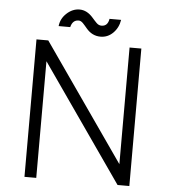

<svg xmlns="http://www.w3.org/2000/svg" viewBox="-58 -922 855 974"><g transform="rotate(5 369.5 -435.0)"><path d="M425 -742Q462 -742 489 -769Q516 -796 522 -836H463Q457 -798 425 -798Q411 -798 400 -809Q395 -814 389 -820.5Q383 -827 377 -834Q346 -870 308 -870Q272 -870 242 -842Q213 -815 209 -777H268Q277 -814 308 -814Q319 -814 330 -803Q335 -798 340.5 -791.5Q346 -785 352 -778Q382 -742 425 -742ZM103 -700V0H163V-594L577 0H637V-700H577V-106L163 -700Z"/></g></svg>

Font: Unageo Variable
Style: Regular
Weight: 300
Designer: Richard Sepsi
Foundry: Richard Sepsi
Version: Version 2.200